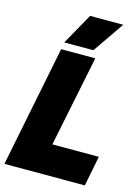

<svg xmlns="http://www.w3.org/2000/svg" viewBox="-145 -995 782 1070"><g transform="rotate(15 246.0 -460.0)"><path d="M238 -920H429L305 -740H137ZM130 -699H327L220 -174H488L454 0H-10Z"/></g></svg>

Font: Readiness ExtraBold
Style: Italic
Weight: 800
Italic angle: -12°
Designer: Katatrad Team
Foundry: CadsonDemak
Version: Version 1.00;January 16, 2020;FontCreator 12.0.0.2550 64-bit